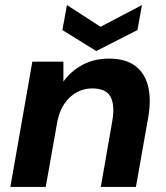

<svg xmlns="http://www.w3.org/2000/svg" viewBox="-20 -740 659 760"><path d="M21 0 108 -496H231V-417Q261 -459 307 -483.5Q353 -508 411 -508Q477 -508 515 -479.5Q553 -451 566 -399.5Q579 -348 567 -277L518 0H379L425 -264Q435 -324 417.5 -357Q400 -390 345 -390Q312 -390 283.5 -374.5Q255 -359 235 -329.5Q215 -300 207 -259L161 0ZM542 -720 524 -621 361 -538 227 -621 245 -720 378 -634Z"/></svg>

Font: DM Sans 24pt ExtraBold
Style: Italic
Weight: 800
Italic angle: -10°
Designer: Colophon Foundry, Jonny Pinhorn
Foundry: Colophon Foundry
Version: Version 4.004;gftools[0.9.30]